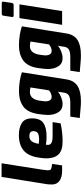

<svg xmlns="http://www.w3.org/2000/svg" viewBox="670 -1473 1040 2420"><g transform="rotate(-90 1190.0 -263.0)"><path d="M75 -125Q75 -169 78 -188L170 -763H342L261 -248Q253 -192 253 -178Q253 -153 264.5 -143.5Q276 -134 301 -131L334 -125L315 0H248Q164 0 119.5 -34Q75 -68 75 -125Z M404 -199Q404 -236 414 -298Q434 -428 505 -486.5Q576 -545 698 -545Q789 -545 848.5 -508.5Q908 -472 908 -380Q908 -274 848 -235Q788 -196 681 -196Q617 -196 576 -205Q574 -187 574 -177Q574 -148 600.5 -134Q627 -120 685 -120H861L845 -19Q735 6 616 6Q503 6 453.5 -46Q404 -98 404 -199ZM747 -361Q747 -413 686 -413Q643 -413 620 -384Q597 -355 587 -295Q627 -290 639 -290Q699 -290 723 -307Q747 -324 747 -361Z M912 222 930 103H1102Q1161 103 1192.5 87Q1224 71 1231 29L1244 -53Q1219 -30 1173.5 -12Q1128 6 1089 6Q1020 6 985.5 -47.5Q951 -101 951 -181Q951 -221 964 -308Q985 -438 1060 -491Q1135 -544 1247 -544Q1318 -544 1381 -533.5Q1444 -523 1489 -507L1399 56Q1384 150 1317.5 193.5Q1251 237 1124 237Q1080 237 1040 233ZM1261 -165 1298 -399Q1263 -406 1237 -406Q1198 -406 1170.5 -378Q1143 -350 1132 -289L1129 -267Q1123 -230 1123 -211Q1123 -172 1137.5 -152Q1152 -132 1179 -132Q1219 -132 1261 -165Z M1491 222 1509 103H1681Q1740 103 1771.5 87Q1803 71 1810 29L1823 -53Q1798 -30 1752.5 -12Q1707 6 1668 6Q1599 6 1564.5 -47.5Q1530 -101 1530 -181Q1530 -221 1543 -308Q1564 -438 1639 -491Q1714 -544 1826 -544Q1897 -544 1960 -533.5Q2023 -523 2068 -507L1978 56Q1963 150 1896.5 193.5Q1830 237 1703 237Q1659 237 1619 233ZM1840 -165 1877 -399Q1842 -406 1816 -406Q1777 -406 1749.5 -378Q1722 -350 1711 -289L1708 -267Q1702 -230 1702 -211Q1702 -172 1716.5 -152Q1731 -132 1758 -132Q1798 -132 1840 -165Z M2186 -633 2202 -738Q2205 -761 2228 -761H2362Q2372 -761 2376.5 -754.5Q2381 -748 2379 -738L2363 -633Q2358 -611 2339 -611H2204Q2194 -611 2189 -617Q2184 -623 2186 -633ZM2172 -538H2345L2260 0H2087Z"/></g></svg>

Font: Exo ExtraBold
Style: Italic
Weight: 800
Italic angle: -9°
Designer: Natanael Gama
Foundry: Natanael Gama
Version: Version 1.500; ttfautohint (v1.6)